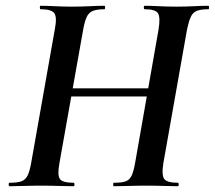

<svg xmlns="http://www.w3.org/2000/svg" viewBox="-20 -645 744 665"><path d="M13 0Q10 0 10 -6Q10 -12 13 -12Q40 -12 54 -17Q68 -22 75.5 -37Q83 -52 88 -81L170 -544Q178 -586 168 -599.5Q158 -613 120 -613Q118 -613 118 -619Q118 -625 120 -625Q143 -625 170.5 -623.5Q198 -622 229 -622Q261 -622 290.5 -623.5Q320 -625 342 -625Q344 -625 344 -619Q344 -613 342 -613Q315 -613 301 -607Q287 -601 280 -585.5Q273 -570 268 -542L186 -81Q178 -38 187.5 -25Q197 -12 235 -12Q238 -12 238 -6Q238 0 235 0Q213 0 184 -1Q155 -2 122 -2Q91 -2 63 -1Q35 0 13 0ZM164 -311 167 -339H550L547 -311ZM374 0Q372 0 372 -6Q372 -12 374 -12Q402 -12 415.5 -17Q429 -22 436 -37Q443 -52 448 -81L529 -542Q536 -584 527.5 -598.5Q519 -613 481 -613Q478 -613 478 -619Q478 -625 481 -625Q503 -625 531.5 -623.5Q560 -622 591 -622Q622 -622 651 -623.5Q680 -625 702 -625Q704 -625 704 -619Q704 -613 702 -613Q676 -613 662 -607.5Q648 -602 641 -587Q634 -572 628 -544L546 -81Q539 -38 549 -25Q559 -12 596 -12Q599 -12 599 -6Q599 0 596 0Q577 0 548 -1Q519 -2 487 -2Q455 -2 426 -1Q397 0 374 0Z"/></svg>

Font: Cormorant Light
Style: Bold Italic
Weight: 700
Italic angle: -10°
Version: Version 4.000